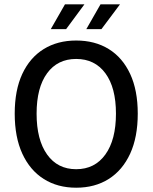

<svg xmlns="http://www.w3.org/2000/svg" viewBox="-20 -854 705 886"><path d="M331.5 12.2Q245.6 12.2 181.9 -28.1Q118.2 -68.4 83 -144.8Q47.9 -221.2 47.9 -329.6Q47.9 -438 83 -513.2Q118.2 -588.4 181.9 -627.7Q245.6 -667 331.5 -667Q418 -667 481.7 -627.7Q545.4 -588.4 580.6 -512.9Q615.7 -437.5 615.7 -329.6Q615.7 -221.2 580.6 -144.8Q545.4 -68.4 481.7 -28.1Q418 12.2 331.5 12.2ZM331.5 -73.2Q417.5 -73.2 466.3 -141.1Q515.1 -209 515.1 -329.6Q515.1 -449.7 466.3 -515.9Q417.5 -582 331.5 -582Q245.6 -582 197.3 -515.9Q148.9 -449.7 148.9 -329.6Q148.9 -209 197.3 -141.1Q245.6 -73.2 331.5 -73.2ZM378.4 -719.7 443.8 -834H533.7L448.2 -719.7ZM214.4 -719.7 279.8 -834H369.6L285.2 -719.7Z"/></svg>

Font: Varta Light SemiBold
Style: Regular
Weight: 600
Version: Version 1.004